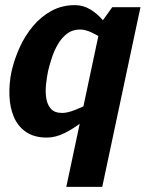

<svg xmlns="http://www.w3.org/2000/svg" viewBox="-20 -528 567 748"><path d="M374.3 -440 512.3 -430 378.3 200H238.3ZM374.3 -440 417.3 -500H527.3L512.3 -430ZM434.7 -336.7Q434.7 -336.7 420.2 -348.2Q405.7 -359.7 383.5 -374.8Q361.3 -390 336.8 -401.5Q312.3 -413 292 -413L271.7 -508Q304.7 -508 332.3 -491Q360 -474 381 -449Q402 -424 416.7 -399Q431.3 -374 438.7 -357Q446 -340 446 -340ZM397.7 -163.3 407.7 -160Q407.7 -160 393 -143Q378.3 -126 353.5 -101Q328.7 -76 297 -51Q265.3 -26 230.5 -9Q195.7 8 162.7 8L222.3 -88Q242.7 -88 272 -99.5Q301.3 -111 330.2 -125.7Q359 -140.3 378.3 -151.8Q397.7 -163.3 397.7 -163.3ZM222.3 -88 162.7 8Q113 8 81.2 -14Q49.3 -36 33.8 -73Q18.3 -110 16.7 -156Q15 -202 25 -250Q36 -298 57 -344Q78 -390 109.2 -427Q140.3 -464 181.2 -486Q222 -508 271.7 -508L292 -413Q262.7 -413 241.7 -397.2Q220.7 -381.3 205.8 -356Q191 -330.7 181.8 -302.5Q172.7 -274.3 167 -250Q162.3 -226.3 159.3 -198.3Q156.3 -170.3 160.3 -145Q164.3 -119.7 178.7 -103.8Q193 -88 222.3 -88Z"/></svg>

Font: Epunda Sans Light
Style: Italic
Weight: 300
Italic angle: -12.0243°
Designer: Simon Atzbach
Foundry: typofactur
Version: Version 2.204